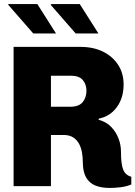

<svg xmlns="http://www.w3.org/2000/svg" viewBox="-20 -917 667 946"><path d="M520 9Q479 9 449.5 -3Q420 -15 404 -43Q388 -71 388 -120Q388 -142 384 -165.5Q380 -189 369.5 -208.5Q359 -228 340.5 -240Q322 -252 293 -252H231V0H47V-686H376Q440 -686 487.5 -662.5Q535 -639 562 -597.5Q589 -556 589 -501Q589 -435 556 -389.5Q523 -344 466 -332V-327Q505 -316 528.5 -291Q552 -266 564 -234.5Q576 -203 576 -170Q576 -108 587 -81Q598 -54 627 -46V-8Q603 2 574.5 5.5Q546 9 520 9ZM231 -391H326Q369 -391 387.5 -414Q406 -437 406 -470Q406 -501 388 -522.5Q370 -544 329 -544H231ZM353 -752 229 -894 235 -897H373L465 -752ZM144 -752 20 -894 22 -897H164L256 -752Z"/></svg>

Font: Chivo Mono Medium ExtraBold
Style: Regular
Weight: 800
Monospace: yes
Version: Version 1.008